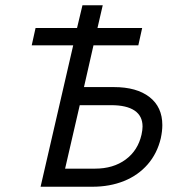

<svg xmlns="http://www.w3.org/2000/svg" viewBox="-20 -710 687 730"><path d="M258.3 -537.6H100.6L115.2 -603.5H272.9L293.5 -689.9H370.6L350.6 -603.5H520.5L505.9 -537.6H335.4L299.3 -378.9H413.1Q499.5 -378.9 548.3 -341.1Q597.2 -303.2 597.2 -234.4Q597.2 -211.4 591.3 -184.1Q577.6 -126.5 541.5 -85Q505.4 -43.5 451.4 -21.7Q397.5 0 331.1 0H134.3ZM341.3 -68.8Q410.6 -68.8 457.5 -103.3Q504.4 -137.7 518.1 -198.2Q522 -216.3 522 -229Q522 -269 491.7 -289.6Q461.4 -310.1 402.8 -310.1H283.2L227.5 -68.8Z"/></svg>

Font: Acari Sans
Style: Italic
Weight: 400
Italic angle: -13°
Designer: Alfredo Marco Pradil and Stefan Peev
Foundry: Hanken Design Co.
Version: Version 1.045;January 11, 2019;FontCreator 11.5.0.2425 64-bi